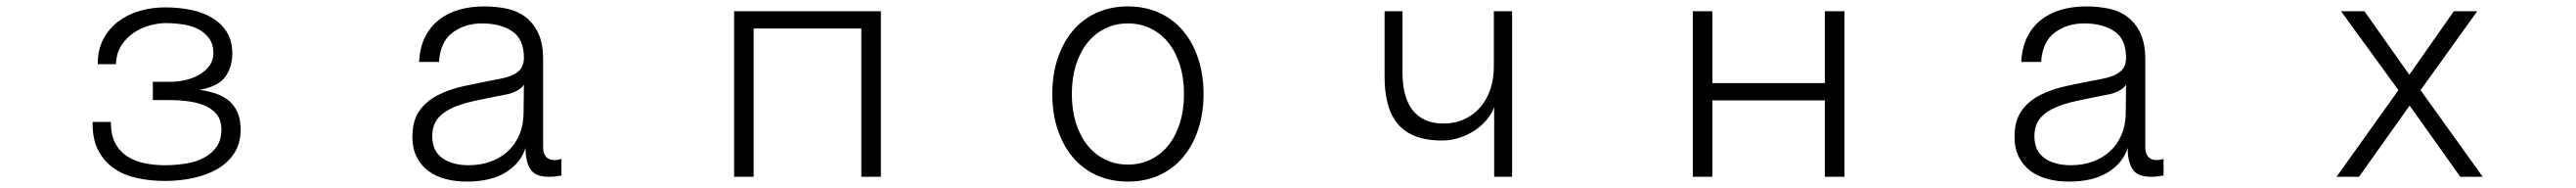

<svg xmlns="http://www.w3.org/2000/svg" viewBox="-20 -511 8040 586"><path d="M731 -107Q731 -64 711 -33.5Q691 -3 658 16Q625 35 582.5 44Q540 53 495 53Q451 53 410 44.5Q369 36 337.5 15Q306 -6 287 -41.5Q268 -77 269 -131H326Q326 -90 340 -64Q354 -38 378 -23Q402 -8 432 -2Q462 4 494 4Q527 4 559 -1Q591 -6 616 -19Q641 -32 656 -53.5Q671 -75 671 -107Q671 -134 658.5 -151.5Q646 -169 624 -179.5Q602 -190 572.5 -194.5Q543 -199 509 -199H457V-256H509Q538 -256 563 -262.5Q588 -269 606.5 -281Q625 -293 635.5 -309Q646 -325 646 -345Q646 -373 632.5 -391.5Q619 -410 598 -420.5Q577 -431 550 -435Q523 -439 496 -439Q475 -439 448.5 -432Q422 -425 399 -410Q376 -395 359.5 -370.5Q343 -346 342 -311H285Q285 -356 302.5 -389Q320 -422 349 -444Q378 -466 416 -477Q454 -488 495 -488Q538 -488 576.5 -480Q615 -472 643.5 -454.5Q672 -437 688.5 -410Q705 -383 705 -345Q705 -301 682.5 -271Q660 -241 603 -231Q631 -227 654.5 -219Q678 -211 695 -196.5Q712 -182 721.5 -160Q731 -138 731 -107Z M1615 -247Q1608 -236 1593 -228Q1578 -220 1562 -217Q1505 -206 1461 -196.5Q1417 -187 1388 -173Q1359 -159 1344 -138.5Q1329 -118 1329 -86Q1329 -41 1360 -18.5Q1391 4 1443 4Q1480 4 1511.5 -7.5Q1543 -19 1565.5 -40Q1588 -61 1601 -91.5Q1614 -122 1614 -160ZM1732 36Q1721 38 1712.5 39Q1704 40 1692 40Q1650 40 1635 16Q1620 -8 1620 -50Q1606 -4 1559.5 25.5Q1513 55 1436 55Q1401 55 1370.5 47Q1340 39 1317 22Q1294 5 1280.5 -21.5Q1267 -48 1267 -84Q1267 -134 1288 -164.5Q1309 -195 1345.5 -214Q1382 -233 1431.5 -243.5Q1481 -254 1539 -265Q1577 -272 1596 -287Q1615 -302 1615 -331Q1615 -389 1578.5 -413.5Q1542 -438 1484 -438Q1431 -438 1392.5 -409.5Q1354 -381 1350 -318H1288Q1290 -362 1306 -394.5Q1322 -427 1349 -448.5Q1376 -470 1412 -480.5Q1448 -491 1491 -491Q1528 -491 1561.5 -484Q1595 -477 1620 -458Q1645 -439 1660 -407Q1675 -375 1675 -325V-51Q1675 -33 1684 -22.5Q1693 -12 1711 -12Q1716 -12 1721.5 -13Q1727 -14 1732 -16Z M2729 40H2668V-422H2332V40H2271V-476H2729Z M3675 -218Q3675 -267 3662.5 -307.5Q3650 -348 3627 -377Q3604 -406 3571.5 -422Q3539 -438 3500 -438Q3461 -438 3428.5 -422Q3396 -406 3373 -377Q3350 -348 3337.5 -307.5Q3325 -267 3325 -218Q3325 -169 3337.5 -128.5Q3350 -88 3373 -59Q3396 -30 3428.5 -14Q3461 2 3500 2Q3539 2 3571.5 -14Q3604 -30 3627 -59Q3650 -88 3662.5 -128.5Q3675 -169 3675 -218ZM3736 -218Q3736 -158 3719.5 -108Q3703 -58 3672.5 -21.5Q3642 15 3598 35Q3554 55 3500 55Q3446 55 3402 35Q3358 15 3327.5 -21.5Q3297 -58 3280.5 -108Q3264 -158 3264 -218Q3264 -278 3280.5 -328Q3297 -378 3327.5 -414.5Q3358 -451 3402 -471Q3446 -491 3500 -491Q3554 -491 3598 -471Q3642 -451 3672.5 -414.5Q3703 -378 3719.5 -328Q3736 -278 3736 -218Z M4699 40H4643V-177Q4635 -155 4618.5 -136Q4602 -117 4580 -103Q4558 -89 4532.5 -81Q4507 -73 4481 -73Q4430 -73 4395.5 -87Q4361 -101 4340 -127.5Q4319 -154 4310 -190.5Q4301 -227 4301 -272V-476H4357V-282Q4357 -249 4364 -220.5Q4371 -192 4386 -171Q4401 -150 4425.5 -138Q4450 -126 4485 -126Q4521 -126 4550 -139.5Q4579 -153 4599.5 -176.5Q4620 -200 4631 -232.5Q4642 -265 4642 -303V-476H4699Z M5736 40H5675V-198H5324V40H5263V-476H5324V-252H5675V-476H5736Z M6615 -247Q6608 -236 6593 -228Q6578 -220 6562 -217Q6505 -206 6461 -196.5Q6417 -187 6388 -173Q6359 -159 6344 -138.5Q6329 -118 6329 -86Q6329 -41 6360 -18.5Q6391 4 6443 4Q6480 4 6511.5 -7.5Q6543 -19 6565.5 -40Q6588 -61 6601 -91.5Q6614 -122 6614 -160ZM6732 36Q6721 38 6712.5 39Q6704 40 6692 40Q6650 40 6635 16Q6620 -8 6620 -50Q6606 -4 6559.5 25.5Q6513 55 6436 55Q6401 55 6370.5 47Q6340 39 6317 22Q6294 5 6280.5 -21.5Q6267 -48 6267 -84Q6267 -134 6288 -164.5Q6309 -195 6345.5 -214Q6382 -233 6431.5 -243.5Q6481 -254 6539 -265Q6577 -272 6596 -287Q6615 -302 6615 -331Q6615 -389 6578.5 -413.5Q6542 -438 6484 -438Q6431 -438 6392.5 -409.5Q6354 -381 6350 -318H6288Q6290 -362 6306 -394.5Q6322 -427 6349 -448.5Q6376 -470 6412 -480.5Q6448 -491 6491 -491Q6528 -491 6561.5 -484Q6595 -477 6620 -458Q6645 -439 6660 -407Q6675 -375 6675 -325V-51Q6675 -33 6684 -22.5Q6693 -12 6711 -12Q6716 -12 6721.5 -13Q6727 -14 6732 -16Z M7728 40H7658L7500 -182L7342 40H7272L7465 -230L7286 -476H7359L7499 -278L7638 -476H7711L7534 -230Z"/></svg>

Font: NanumGothicCoding
Style: Regular
Weight: 400
Monospace: yes
Designer: Kwon Bruce; Nicolas Noh; Sung-woo Choi; Go-un Cha; Soo-hyun Park;
Foundry: NHN Corporation
Version: Version 2.000;PS 1;hotconv 1.0.49;makeotf.lib2.0.14853